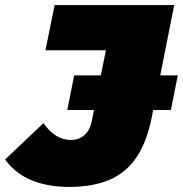

<svg xmlns="http://www.w3.org/2000/svg" viewBox="-78 -720 720 756"><path d="M196 16Q20 16 -58 -92L93 -235Q140 -169 200 -169Q234 -169 255.5 -189Q277 -209 284 -246L292 -287H187L214 -423H319L339 -522H101L137 -700H608L553 -423H622L595 -287H525L520 -260Q500 -159 458 -98.5Q416 -38 350.5 -11Q285 16 196 16Z"/></svg>

Font: Montserrat Black
Style: Italic
Weight: 900
Italic angle: -11.3°
Designer: Julieta Ulanovsky
Foundry: Julieta Ulanovsky
Version: Version 9.000; ttfautohint (v1.8.4.7-5d5b)